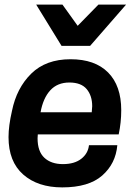

<svg xmlns="http://www.w3.org/2000/svg" viewBox="-20 -800 593 833"><path d="M371 -601H247L137 -780H251L317 -688L407 -780H527ZM250 13Q144 13 80.5 -43Q17 -99 17 -205Q17 -254 32 -319Q52 -418 115.5 -480.5Q179 -543 286 -543Q392 -543 449 -485.5Q506 -428 506 -322Q506 -269 495 -217H144L143 -200Q143 -143 172.5 -115.5Q202 -88 253 -88Q303 -88 332.5 -111Q362 -134 366 -170H489Q482 -90 423.5 -38.5Q365 13 250 13ZM378 -313 380 -339Q380 -385 356 -413.5Q332 -442 281 -442Q229 -442 198 -408Q167 -374 156 -313Z"/></svg>

Font: Tanohe Sans SemiBold
Style: Italic
Weight: 600
Designer: Village Type and Design LLC & Cristiano Sobral
Foundry: Cooper Hewitt Smithsonian Design Museum
Version: Version 1.00;September 29, 2021;FontCreator 13.0.0.2655 64-b